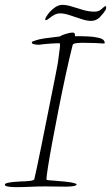

<svg xmlns="http://www.w3.org/2000/svg" viewBox="-34 -756 457 790"><path d="M32 14Q29 14 17.5 13.5Q6 13 -4 11Q-14 9 -14 4Q-14 -1 -3 -3.5Q8 -6 23.5 -7.5Q39 -9 52 -9.5Q65 -10 69 -10Q72 -10 87.5 -11.5Q103 -13 107 -18Q110 -31 118 -67.5Q126 -104 136 -154.5Q146 -205 157 -259.5Q168 -314 178 -364Q188 -414 195 -449.5Q202 -485 204 -497Q210 -544 212 -557.5Q214 -571 212 -578Q175 -578 127 -572H122Q115 -572 106 -574Q97 -576 97 -581Q97 -585 103 -586.5Q109 -588 110 -589Q127 -595 148.5 -598Q170 -601 188 -603Q206 -605 212 -606Q221 -612 238 -617Q255 -622 264 -622Q273 -622 274 -615.5Q275 -609 275 -607H301Q310 -607 331 -606Q352 -605 371.5 -600.5Q391 -596 395 -587Q397 -583 397 -580Q397 -577 392 -577Q384 -577 375 -578Q366 -579 357 -579Q344 -579 329.5 -579.5Q315 -580 301 -580Q294 -580 280.5 -578.5Q267 -577 265 -571Q251 -516 236 -446.5Q221 -377 207 -306Q193 -235 181.5 -173Q170 -111 163.5 -69.5Q157 -28 157 -18Q157 -15 170 -14Q183 -13 185 -13Q205 -11 231 -9Q257 -7 276 -1Q276 -1 278.5 0Q281 1 281 3Q281 7 271.5 9Q262 11 251.5 11.5Q241 12 238 12Q216 12 194.5 11.5Q173 11 152 11Q122 11 92 12.5Q62 14 32 14ZM341 -670Q323 -670 299.5 -678Q276 -686 253 -693.5Q230 -701 213 -701Q200 -701 188 -694Q176 -687 167.5 -680Q159 -673 155 -673Q152 -673 152 -678Q154 -685 164 -698.5Q174 -712 190 -724Q206 -736 223 -736Q240 -736 262 -729Q284 -722 308 -715Q332 -708 356 -708Q372 -708 384 -719Q396 -730 400 -731Q404 -731 402 -718Q393 -702 377.5 -686Q362 -670 341 -670Z"/></svg>

Font: Moon Dance
Style: Regular
Weight: 400
Designer: Robert E. Leuschke
Foundry: Robert E. Leuschke
Version: Version 1.010; ttfautohint (v1.8.3)